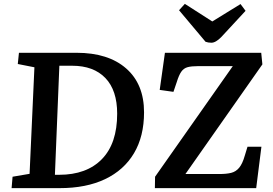

<svg xmlns="http://www.w3.org/2000/svg" viewBox="-20 -973 1410 993"><path d="M40 0 45 -59 133 -74 158 -625 72 -642 78 -700H376Q540 -700 632.5 -619Q725 -538 725 -392Q725 -268 673 -180.5Q621 -93 523.5 -46.5Q426 0 288 0ZM264 -69H286Q428 -69 507 -150Q586 -231 586 -385Q586 -506 525 -569.5Q464 -633 353 -633H287ZM1337 -640 939 -73H1116Q1151 -73 1175.5 -79Q1200 -85 1217 -105.5Q1234 -126 1246 -168L1260 -214H1332L1305 0H781L782 -59L1184 -631H1005Q970 -631 950 -625.5Q930 -620 917.5 -602Q905 -584 894 -548L877 -498L806 -508L833 -700H1331ZM906 -920 936 -953 1078 -862 1224 -952 1250 -917 1125 -782Q1096 -752 1073 -752Q1057 -752 1043 -757Z"/></svg>

Font: Literata 12pt SemiBold
Style: Italic
Weight: 600
Italic angle: -2°
Designer: Latin by Veronika Burian and Jose Scaglione. Greek by Irene Vlachou. Cyrillic by Vera Evstafieva
Foundry: TypeTogether
Version: Version 3.002